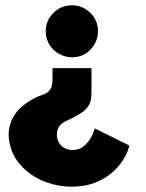

<svg xmlns="http://www.w3.org/2000/svg" viewBox="-20 -490 550 724"><path d="M249.5 214Q214.5 214 178 204.5Q102 184 55 129.5Q14.5 82.5 12.5 18Q12.5 -3 18.5 -21.5Q32 -66 72 -95.5Q106.5 -122 140.5 -132.5Q164.5 -140 173.5 -160.5Q178 -172.5 178 -197V-233H325V-150.5Q325 -133.5 323.5 -119Q320 -90.5 294 -69.5Q279.5 -58.5 254.5 -45.5Q242 -39.5 229.5 -33.8Q217 -28 209 -20.5Q194.5 -6 194.5 17.5L195 28.5Q202 60 229.5 71Q241.5 76 253.5 76Q273.5 74.5 285.5 68.5Q323.5 45 337 -6L467 58.5Q467 63.5 462.5 76.8Q458 90 448 107Q438 124 421.2 142.8Q404.5 161.5 380.5 177.5Q356.5 193.5 324 203.8Q291.5 214 249.5 214ZM251.5 -274Q226.5 -274 203.8 -286.2Q181 -298.5 166.8 -320.8Q152.5 -343 152.5 -372.5Q152.5 -412.5 181.2 -441.2Q210 -470 251.5 -470Q291 -470 320.2 -441.8Q349.5 -413.5 349.5 -372.5Q349.5 -333.5 322 -303.8Q294.5 -274 251.5 -274Z"/></svg>

Font: Lucymar Sans ExtraBold
Style: Regular
Weight: 800
Foundry: The League of Moveable Type (original font) / Main changes by Cristiano Sobral with portions from Mirco Monsees
Version: Version 2.001;August 30, 2020;FontCreator 13.0.0.2681 64-bit